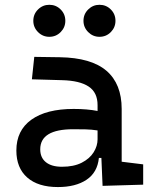

<svg xmlns="http://www.w3.org/2000/svg" viewBox="-20 -755 626 785"><path d="M399.4 4.9 394.5 -109.4H384.3Q378.4 -49.8 333.7 -20Q289.1 9.8 216.8 9.8Q135.7 9.8 91.3 -29.3Q46.9 -68.4 46.9 -139.6Q46.9 -221.7 108.2 -265.6Q169.4 -309.6 281.2 -309.6Q336.9 -309.6 378.9 -301.3V-325.2Q378.9 -377 342.5 -401.1Q306.2 -425.3 234.4 -427.2L110.4 -430.7L120.1 -522.5L224.6 -521Q353 -519 415.3 -465.6Q477.5 -412.1 477.5 -309.6V-93.8L565.4 -83V0ZM378.9 -221.7Q354 -225.6 329.3 -226.1Q304.7 -226.6 279.3 -226.6Q144.5 -226.6 144.5 -144.5Q144.5 -110.4 167.7 -91.8Q190.9 -73.2 233.4 -73.2Q281.7 -73.2 314.2 -89.8Q346.7 -106.4 362.8 -132.3Q378.9 -158.2 378.9 -185.5ZM181.6 -604.5Q154.8 -604.5 135.5 -623.8Q116.2 -643.1 116.2 -669.9Q116.2 -697.3 135.5 -716.3Q154.8 -735.4 181.6 -735.4Q209 -735.4 228 -716.3Q247.1 -697.3 247.1 -669.9Q247.1 -643.1 228 -623.8Q209 -604.5 181.6 -604.5ZM386.7 -604.5Q359.9 -604.5 340.6 -623.8Q321.3 -643.1 321.3 -669.9Q321.3 -697.3 340.6 -716.3Q359.9 -735.4 386.7 -735.4Q414.1 -735.4 433.1 -716.3Q452.1 -697.3 452.1 -669.9Q452.1 -643.1 433.1 -623.8Q414.1 -604.5 386.7 -604.5Z"/></svg>

Font: CaskaydiaMono NF
Style: Regular
Weight: 400
Designer: Aaron Bell
Foundry: Saja Typeworks
Version: Version 2111.001; ttfautohint (v1.8.4);Nerd Fonts 3.1.1